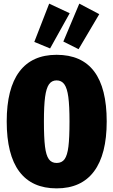

<svg xmlns="http://www.w3.org/2000/svg" viewBox="-20 -1018 625 1058"><path d="M568 -349Q568 -167 498 -73.5Q428 20 292 20Q156 20 86.5 -72.5Q17 -165 17 -349Q17 -530 86.5 -623Q156 -716 292 -716Q568 -716 568 -349ZM222 -349Q222 -259 228 -210.5Q234 -162 249 -141Q264 -120 292 -120Q321 -120 336 -141Q351 -162 357 -210Q363 -258 363 -349Q363 -435 356.5 -483.5Q350 -532 334.5 -553.5Q319 -575 292 -575Q265 -575 250 -553.5Q235 -532 228.5 -484Q222 -436 222 -349ZM251 -998 364 -945 256 -751 169 -787ZM417 -998 527 -940 413 -747 329 -789Z"/></svg>

Font: Fira Sans Extra Condensed Black
Style: Regular
Weight: 900
Width: 1
Designer: Carrois Corporate & Edenspiekermann AG
Foundry: Carrois Corporate GbR & Edenspiekermann AG
Version: Version 4.203